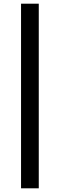

<svg xmlns="http://www.w3.org/2000/svg" viewBox="-20 -770 324 1040"><path d="M94 250V-750H190V250Z"/></svg>

Font: Heuristica
Style: Bold
Weight: 700
Version: Version 1.0.2